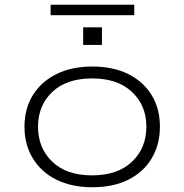

<svg xmlns="http://www.w3.org/2000/svg" viewBox="-20 -780 776 808"><path d="M369 8Q282 8 218 -23.5Q154 -55 118.5 -113Q83 -171 83 -247Q83 -323 118.5 -380Q154 -437 218 -468.5Q282 -500 368 -500Q456 -500 519.5 -468.5Q583 -437 618 -380Q653 -323 653 -247Q653 -171 618 -113Q583 -55 519.5 -23.5Q456 8 369 8ZM367 -42Q475 -42 535.5 -99.5Q596 -157 596 -247Q596 -336 535.5 -393Q475 -450 368 -450Q260 -450 200 -393Q140 -336 140 -247Q140 -157 200 -99.5Q260 -42 367 -42ZM193 -716V-760H545V-716ZM330 -591V-665H409V-591Z"/></svg>

Font: Nunito Sans 7pt Expanded ExtraLight
Style: Regular
Weight: 250
Width: 7
Designer: Vernon Adams
Foundry: Vernon Adams
Version: Version 3.101;gftools[0.9.27]